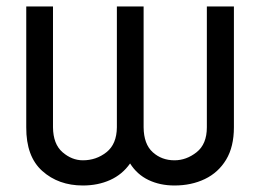

<svg xmlns="http://www.w3.org/2000/svg" viewBox="-20 -566 808 596"><path d="M61.5 -170.9V-545.9H144.5V-170.9Q145 -118.7 174.1 -93.5Q203.1 -68.4 237.3 -68.4Q278.8 -68.4 310.5 -93.5Q342.3 -118.7 342.8 -170.9V-545.9H425.8V-170.9Q426.3 -118.7 454.1 -93.5Q481.9 -68.4 521.5 -68.4Q558.6 -68.4 590.3 -93.5Q622.1 -118.7 622.1 -170.9V-545.9H706.1V-170.9Q706.1 -110.4 681.9 -70.3Q657.7 -30.3 616 -10.3Q574.2 9.8 521.5 9.8Q476.6 9.8 440.9 -7.3Q405.3 -24.4 383.8 -58.6Q359.9 -24.4 322 -7.3Q284.2 9.8 237.3 9.8Q161.6 9.8 111.3 -35.2Q61 -80.1 61.5 -170.9Z"/></svg>

Font: Inter Display
Style: Regular
Weight: 400
Designer: Rasmus Andersson
Foundry: rsms
Version: Version 4.000;git-37864ae